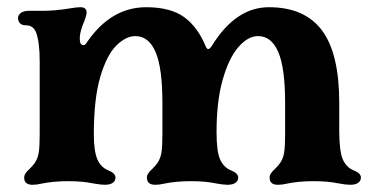

<svg xmlns="http://www.w3.org/2000/svg" viewBox="-20 -502 1040 532"><path d="M47 -10Q47 -16 51 -22Q55 -28 61 -33Q71 -43 76 -50Q85 -63 87.5 -80.5Q90 -98 90 -130V-332Q90 -385 80 -412Q76 -422 69 -427Q62 -432 50 -432Q41 -432 35.5 -437.5Q30 -443 30 -452Q30 -460 37.5 -466Q45 -472 60 -472H98Q133 -472 175 -479Q192 -482 203 -482Q220 -482 220 -467Q220 -458 209 -432Q201 -411 201 -395Q201 -377 211 -377Q216 -377 219 -382Q286 -482 385 -482Q453 -482 491 -454Q529 -426 551 -371Q554 -366 557 -366Q561 -366 567 -375Q633 -482 725 -482Q824 -482 872 -418Q920 -354 920 -217V-140Q920 -83 930 -60Q940 -38 960 -30Q980 -22 980 -10Q980 -1 972.5 4.5Q965 10 950 10Q939 10 917 6Q889 0 849 0Q807 0 774 7Q762 10 750 10Q727 10 727 -10Q727 -16 731 -22Q735 -28 741 -33Q751 -43 756 -50Q765 -63 767.5 -80.5Q770 -98 770 -130V-217Q770 -314 751 -358Q732 -402 695 -402Q667 -402 640.5 -371.5Q614 -341 597 -281Q580 -221 580 -136Q580 -82 590 -60Q600 -38 620 -30Q640 -22 640 -10Q640 -1 632.5 4.5Q625 10 610 10Q599 10 577 6Q549 0 509 0Q467 0 434 7Q422 10 410 10Q387 10 387 -10Q387 -16 391 -22Q395 -28 401 -33Q411 -43 416 -50Q425 -63 427.5 -80.5Q430 -98 430 -130V-217Q430 -314 411 -358Q392 -402 355 -402Q329 -402 302.5 -376Q276 -350 258 -289.5Q240 -229 240 -130Q240 -83 250 -60Q260 -38 280 -30Q300 -22 300 -10Q300 -1 292.5 4.5Q285 10 270 10Q259 10 237 6Q209 0 169 0Q127 0 94 7Q82 10 70 10Q47 10 47 -10Z"/></svg>

Font: Raigarh
Style: Bold
Weight: 700
Designer: jaikishan Patel
Foundry: MagicType
Version: Version 1.000